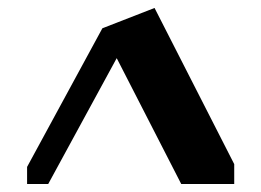

<svg xmlns="http://www.w3.org/2000/svg" viewBox="-20 -748 655 482"><path d="M568 -286H435L273 -602L101 -286H48V-329L237 -677L368 -728L568 -336Z"/></svg>

Font: Inknut Antiqua SemiBold
Style: Regular
Weight: 600
Designer: Claus Eggers Sørensen
Foundry: Claus Eggers Sørensen
Version: Version 1.003; ttfautohint (v1.8.2) -l 8 -r 50 -G 200 -x 14 